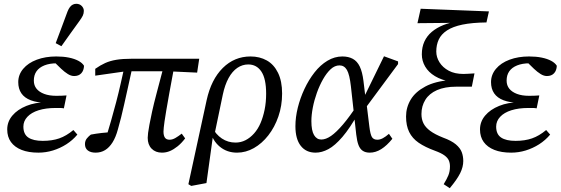

<svg xmlns="http://www.w3.org/2000/svg" viewBox="-20 -790 2949 1010"><path d="M182 13Q130 13 93.5 -1.5Q57 -16 37.5 -43Q18 -70 18 -109Q18 -150 45 -182Q72 -214 119 -233Q166 -252 224 -252L223 -249Q175 -250 142 -262.5Q109 -275 92.5 -299Q76 -323 76 -358Q76 -397 102 -428Q128 -459 173.5 -476Q219 -493 276 -493Q313 -493 342.5 -487Q372 -481 392.5 -470Q413 -459 422 -444Q421 -419 407.5 -404.5Q394 -390 370 -390Q354 -390 337 -400.5Q320 -411 302 -428L262 -467H335L340 -450Q323 -454 309 -455.5Q295 -457 279 -457Q241 -457 213.5 -446Q186 -435 172 -415Q158 -395 158 -366Q158 -341 172 -323.5Q186 -306 212.5 -296Q239 -286 276 -286Q295 -286 303.5 -286.5Q312 -287 330 -288L316 -220Q307 -222 296 -222Q285 -222 273 -222Q221 -222 183 -210Q145 -198 124 -175.5Q103 -153 103 -124Q103 -84 129 -66.5Q155 -49 205 -49Q254 -49 291.5 -62Q329 -75 366 -106L387 -82Q362 -52 329 -31Q296 -10 258.5 1.5Q221 13 182 13ZM273 -563Q288 -604 304 -645.5Q320 -687 335 -729Q341 -744 348 -753Q355 -762 363.5 -766Q372 -770 381 -770Q399 -770 410 -758.5Q421 -747 421 -733Q421 -719 415.5 -707.5Q410 -696 396 -677Q373 -645 349.5 -612.5Q326 -580 303 -547Z M483 13Q457 13 442 1.5Q427 -10 427 -32Q427 -50 437.5 -62.5Q448 -75 458 -82Q484 -87 514.5 -90.5Q545 -94 574 -96L565 -68L535 -56Q550 -105 564 -154Q578 -203 591 -252.5Q604 -302 615 -351Q626 -400 637 -449L679 -448Q664 -378 652.5 -327.5Q641 -277 633 -240Q625 -203 617 -172Q609 -141 600 -109Q589 -68 572 -41Q555 -14 533 -0.5Q511 13 483 13ZM481 -392V-428Q508 -447 533.5 -458.5Q559 -470 592 -475.5Q625 -481 673 -481H1028L1017 -408L865 -415H642ZM832 13Q798 13 777.5 -8Q757 -29 757 -65Q757 -75 759 -91Q761 -107 766 -134Q771 -161 780 -202.5Q789 -244 805 -304Q821 -364 843 -448H898Q881 -360 871 -302Q861 -244 854.5 -208Q848 -172 845.5 -151.5Q843 -131 841.5 -119.5Q840 -108 840 -98Q840 -77 847.5 -66Q855 -55 872 -55Q887 -55 902.5 -64Q918 -73 936 -87L954 -62Q935 -37 914.5 -20.5Q894 -4 874 4.5Q854 13 832 13Z M986 188 971 179 1067 -263Q1091 -372 1152 -432.5Q1213 -493 1298 -493Q1346 -493 1383.5 -472Q1421 -451 1442.5 -407Q1464 -363 1464 -298Q1464 -234 1444.5 -177.5Q1425 -121 1391.5 -78Q1358 -35 1315.5 -11Q1273 13 1227 13Q1174 13 1136 -18.5Q1098 -50 1084 -106L1095 -122Q1115 -83 1147 -61.5Q1179 -40 1219 -40Q1247 -40 1271.5 -52.5Q1296 -65 1316.5 -88Q1337 -111 1350.5 -142.5Q1364 -174 1372 -213Q1380 -252 1380 -297Q1380 -376 1355 -413.5Q1330 -451 1286 -451Q1255 -451 1228.5 -433Q1202 -415 1182.5 -379.5Q1163 -344 1152 -292L1108 -81L1101 -80L1066 173Z M1640 13Q1590 13 1562 -23Q1534 -59 1534 -126Q1534 -173 1546.5 -223.5Q1559 -274 1581.5 -322Q1604 -370 1634.5 -409Q1665 -448 1702.5 -470.5Q1740 -493 1781 -493Q1813 -493 1836 -480.5Q1859 -468 1872.5 -440Q1886 -412 1892 -364L1903 -273L1907 -255L1923 -124Q1928 -83 1936.5 -69Q1945 -55 1965 -55Q1979 -55 1994 -63Q2009 -71 2026 -86L2044 -60Q2015 -24 1985.5 -5.5Q1956 13 1925 13Q1903 13 1888.5 3.5Q1874 -6 1866 -26.5Q1858 -47 1854 -82L1826 -335Q1819 -398 1805 -422Q1791 -446 1766 -446Q1741 -446 1719.5 -426Q1698 -406 1679.5 -373.5Q1661 -341 1647 -302Q1633 -263 1625.5 -224Q1618 -185 1618 -153Q1618 -103 1632 -79.5Q1646 -56 1670 -56Q1694 -56 1721.5 -75Q1749 -94 1784 -135Q1819 -176 1861 -240L1876 -195H1865Q1821 -116 1781.5 -70Q1742 -24 1707.5 -5.5Q1673 13 1640 13ZM1897 -214 1891 -271 2000 -494 2074 -467V-453Z M2346 200 2314 179Q2330 153 2338.5 132.5Q2347 112 2347 85Q2347 68 2341 54Q2335 40 2318 27.5Q2301 15 2268 3Q2216 -16 2182.5 -39Q2149 -62 2132.5 -95.5Q2116 -129 2116 -177Q2116 -225 2140.5 -266Q2165 -307 2217.5 -335Q2270 -363 2351 -369V-360Q2302 -369 2268 -389.5Q2234 -410 2216.5 -440Q2199 -470 2199 -504Q2199 -542 2212.5 -571.5Q2226 -601 2251.5 -622.5Q2277 -644 2312 -658Q2347 -672 2389 -678L2379 -670L2176 -668L2193 -744L2552 -730L2539 -672Q2463 -671 2412.5 -660.5Q2362 -650 2331.5 -630Q2301 -610 2288 -582Q2275 -554 2275 -519Q2275 -489 2292 -462Q2309 -435 2340.5 -418Q2372 -401 2418 -401Q2430 -401 2443.5 -402Q2457 -403 2476 -404L2462 -334H2380Q2320 -334 2279 -316Q2238 -298 2217.5 -265Q2197 -232 2197 -190Q2197 -163 2207.5 -141.5Q2218 -120 2243 -101.5Q2268 -83 2311 -66Q2355 -50 2378 -30.5Q2401 -11 2409 10.5Q2417 32 2417 57Q2417 88 2401 120.5Q2385 153 2346 200Z M2669 13Q2617 13 2580.5 -1.5Q2544 -16 2524.5 -43Q2505 -70 2505 -109Q2505 -150 2532 -182Q2559 -214 2606 -233Q2653 -252 2711 -252L2710 -249Q2662 -250 2629 -262.5Q2596 -275 2579.5 -299Q2563 -323 2563 -358Q2563 -397 2589 -428Q2615 -459 2660.5 -476Q2706 -493 2763 -493Q2800 -493 2829.5 -487Q2859 -481 2879.5 -470Q2900 -459 2909 -444Q2908 -419 2894.5 -404.5Q2881 -390 2857 -390Q2841 -390 2824 -400.5Q2807 -411 2789 -428L2749 -467H2822L2827 -450Q2810 -454 2796 -455.5Q2782 -457 2766 -457Q2728 -457 2700.5 -446Q2673 -435 2659 -415Q2645 -395 2645 -366Q2645 -341 2659 -323.5Q2673 -306 2699.5 -296Q2726 -286 2763 -286Q2782 -286 2790.5 -286.5Q2799 -287 2817 -288L2803 -220Q2794 -222 2783 -222Q2772 -222 2760 -222Q2708 -222 2670 -210Q2632 -198 2611 -175.5Q2590 -153 2590 -124Q2590 -84 2616 -66.5Q2642 -49 2692 -49Q2741 -49 2778.5 -62Q2816 -75 2853 -106L2874 -82Q2849 -52 2816 -31Q2783 -10 2745.5 1.5Q2708 13 2669 13Z"/></svg>

Font: Source Serif 4 18pt
Style: Italic
Weight: 400
Italic angle: -12°
Designer: Frank Grießhammer
Foundry: Adobe Systems Incorporated
Version: Version 4.004;hotconv 1.0.116;makeotfexe 2.5.65601